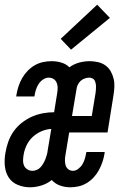

<svg xmlns="http://www.w3.org/2000/svg" viewBox="-24 -788 544 816"><path d="M103 8Q76 8 51 -2.5Q26 -13 12.5 -34.5Q-1 -56 -3.5 -83.5Q-6 -111 -1 -138Q3 -162 11 -185Q19 -208 33.5 -229Q48 -250 68.5 -266Q89 -282 111.5 -292Q134 -302 158 -306.5Q182 -311 206 -311L219 -392Q221 -404 221 -415Q221 -426 217 -436Q213 -446 204 -452Q195 -458 183 -458Q171 -458 159.5 -450.5Q148 -443 140.5 -431.5Q133 -420 129 -407.5Q125 -395 123 -383Q123 -382 123 -380.5Q123 -379 122 -378H45Q45 -380 45.5 -382Q46 -384 46 -386Q49 -404 55 -422Q61 -440 70.5 -456.5Q80 -473 93.5 -487Q107 -501 123.5 -510.5Q140 -520 158.5 -524Q177 -528 195 -528Q217 -528 237 -522Q257 -516 271 -502Q290 -516 312.5 -522Q335 -528 357 -528Q375 -528 392.5 -524Q410 -520 424 -510Q438 -500 446.5 -485Q455 -470 459 -453Q463 -436 462 -417.5Q461 -399 458 -381L433 -225H270L254 -128Q252 -117 252 -106Q252 -95 255 -85Q258 -75 266.5 -68.5Q275 -62 286 -62Q298 -62 309 -70.5Q320 -79 326.5 -90Q333 -101 336.5 -113Q340 -125 342 -137Q343 -138 343 -139.5Q343 -141 343 -142H421Q421 -140 420.5 -138Q420 -136 420 -134Q417 -116 411 -98.5Q405 -81 396 -64.5Q387 -48 374 -34Q361 -20 344.5 -10Q328 0 310 4Q292 8 275 8Q252 8 231 0.5Q210 -7 196 -23Q176 -7 151.5 0.5Q127 8 103 8ZM282 -295H366L382 -392Q383 -399 383.5 -406Q384 -413 384 -420Q384 -427 382.5 -434Q381 -441 378 -446.5Q375 -452 368.5 -455Q362 -458 355 -458Q346 -458 336 -454.5Q326 -451 318.5 -444Q311 -437 306.5 -427.5Q302 -418 301 -408ZM114 -62Q123 -62 132.5 -66Q142 -70 149 -78Q156 -86 161 -95Q166 -104 169.5 -113Q173 -122 175.5 -131.5Q178 -141 179 -151L194 -240Q173 -239 152 -230Q131 -221 114.5 -205.5Q98 -190 88.5 -169.5Q79 -149 76 -128Q74 -116 74 -104.5Q74 -93 78.5 -83.5Q83 -74 92.5 -68Q102 -62 114 -62ZM278 -577 234 -623 389 -768 443 -712Z"/></svg>

Font: Iosevka SS04 Oblique
Style: Regular
Weight: 400
Italic angle: -9°
Monospace: yes
Designer: Belleve Invis
Foundry: Belleve Invis
Version: Version 19.0.0; ttfautohint (v1.8.4)